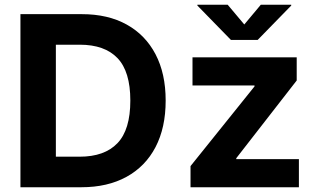

<svg xmlns="http://www.w3.org/2000/svg" viewBox="-20 -787 1335 807"><path d="M321.8 0H65.9V-727.5H324.2Q433.6 -727.5 512.5 -683.8Q591.3 -640.1 633.8 -558.8Q676.3 -477.5 676.3 -364.3Q676.3 -250.5 633.8 -168.9Q591.3 -87.4 511.7 -43.7Q432.1 0 321.8 0ZM214.8 -128.4H314.5Q419.4 -128.4 473.6 -185.1Q527.8 -241.7 527.8 -364.3Q527.8 -486.3 473.9 -542.7Q419.9 -599.1 315.4 -599.1H214.8ZM780.8 0V-88.9L1049.8 -423.8V-427.7H789.1V-545.9H1227.1V-448.7L973.1 -122.1V-118.2H1236.3V0ZM937 -767.1 1006.8 -684.1 1076.2 -767.1H1204.1V-763.7L1063 -619.1H950.7L809.6 -763.7V-767.1Z"/></svg>

Font: Inter
Style: Bold
Weight: 700
Designer: Rasmus Andersson
Foundry: rsms
Version: Version 4.001;git-9221beed3